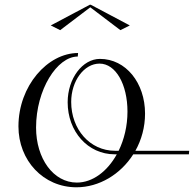

<svg xmlns="http://www.w3.org/2000/svg" viewBox="-20 -790 823 815"><path d="M361.5 -770 195.5 -682 235.5 -662 363.2 -759 491 -662 531 -682 365 -770ZM311.4 -565C182.1 -565 58.3 -425.5 58.3 -253.5C58.3 -108.6 164 5 304.6 5C400.9 5 491.9 -50.1 545.7 -135H781.8L783.1 -150H554.7C580.5 -196.1 595.7 -250 595.7 -307.9C595.7 -438.3 514.1 -540 404.2 -540C330.2 -540 267.2 -456.7 267.2 -356C267.2 -232 352.6 -135 466.8 -135H475.8C435.6 -62.5 373.2 -15 306.3 -15C206.5 -15 133.1 -117 133.1 -248.4C133.1 -408.9 222 -550 310.1 -550ZM483.6 -150H468.1C361.8 -150 282.2 -241 282.2 -357.3C282.2 -446.2 336.7 -520 402.5 -520C471.6 -520 521.1 -431.6 521.1 -316.4C521.1 -255.3 507.1 -198 483.6 -150Z"/></svg>

Font: Galberik
Style: Regular
Weight: 400
Designer: Gluk
Foundry: Gluk
Version: Version 0.50